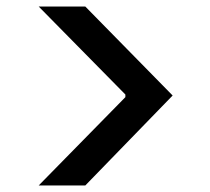

<svg xmlns="http://www.w3.org/2000/svg" viewBox="-20 -642 640 585"><path d="M98 -77 362 -346V-354L98 -622H240L506 -351L240 -77Z"/></svg>

Font: DM Mono Medium
Style: Regular
Weight: 500
Designer: Colophon Foundry
Foundry: Colophon Foundry
Version: Version 1.000; ttfautohint (v1.8.2.53-6de2)